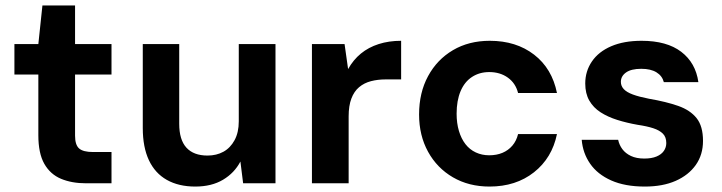

<svg xmlns="http://www.w3.org/2000/svg" viewBox="-20 -674 2654 706"><path d="M297 0Q244 0 204.5 -16.5Q165 -33 143 -71.5Q121 -110 121 -177V-400H33V-512H121L136 -654H256V-512H390V-400H256V-175Q256 -141 271 -128Q286 -115 322 -115H390V0Z M698 12Q637 12 593.5 -12.5Q550 -37 527.5 -85Q505 -133 505 -203V-512H639V-219Q639 -160 665.5 -131Q692 -102 743 -102Q776 -102 801.5 -116Q827 -130 842.5 -158.5Q858 -187 858 -228V-512H993V0H874L864 -80Q842 -38 800 -13Q758 12 698 12Z M1127 0V-512H1247L1260 -420Q1279 -454 1307 -477Q1335 -500 1372.5 -512Q1410 -524 1455 -524V-382H1398Q1369 -382 1344 -375.5Q1319 -369 1300.5 -353.5Q1282 -338 1272 -311.5Q1262 -285 1262 -246V0Z M1780 12Q1704 12 1645.5 -22Q1587 -56 1554 -116Q1521 -176 1521 -253Q1521 -333 1554 -394Q1587 -455 1645.5 -489.5Q1704 -524 1781 -524Q1878 -524 1944 -473Q2010 -422 2028 -332H1885Q1876 -368 1847.5 -388.5Q1819 -409 1779 -409Q1743 -409 1715.5 -391Q1688 -373 1673.5 -338.5Q1659 -304 1659 -256Q1659 -221 1667.5 -192.5Q1676 -164 1691.5 -144Q1707 -124 1729.5 -113.5Q1752 -103 1779 -103Q1806 -103 1827.5 -112Q1849 -121 1864 -138.5Q1879 -156 1885 -181H2028Q2010 -93 1943.5 -40.5Q1877 12 1780 12Z M2351 12Q2278 12 2227.5 -10.5Q2177 -33 2150 -72Q2123 -111 2119 -160H2253Q2257 -141 2268.5 -125.5Q2280 -110 2300 -100.5Q2320 -91 2349 -91Q2376 -91 2394 -98.5Q2412 -106 2421 -119Q2430 -132 2430 -148Q2430 -170 2417.5 -182.5Q2405 -195 2382 -202.5Q2359 -210 2325 -215Q2285 -222 2250 -233Q2215 -244 2188.5 -261Q2162 -278 2147 -304Q2132 -330 2132 -367Q2132 -412 2156.5 -448Q2181 -484 2227.5 -504Q2274 -524 2339 -524Q2432 -524 2485 -483.5Q2538 -443 2548 -372H2421Q2415 -395 2394 -408Q2373 -421 2338 -421Q2301 -421 2282 -407.5Q2263 -394 2263 -373Q2263 -358 2273.5 -346.5Q2284 -335 2307 -326.5Q2330 -318 2366 -311Q2430 -300 2474 -284.5Q2518 -269 2541.5 -239.5Q2565 -210 2565 -156Q2565 -105 2538.5 -67.5Q2512 -30 2464.5 -9Q2417 12 2351 12Z"/></svg>

Font: DM Sans 12pt
Style: Bold
Weight: 700
Version: Version 4.004;gftools[0.9.30]